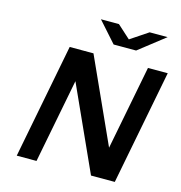

<svg xmlns="http://www.w3.org/2000/svg" viewBox="-132 -1055 1104 1173"><g transform="rotate(15 420.5 -469.0)"><path d="M205.1 0H80.1L220.7 -725.1H371.1L612.3 -192.9L715.8 -725.1H840.8L700.2 0H549.8L308.6 -532.2ZM557.6 -863.3 669.4 -938H783.2L618.2 -809.1H476.1L361.3 -938H475.1Z"/></g></svg>

Font: Aurulent Sans
Style: BoldItalic
Weight: 700
Italic angle: -11°
Version: Version 2007.05.04